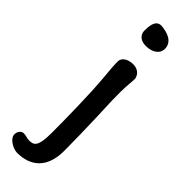

<svg xmlns="http://www.w3.org/2000/svg" viewBox="-311 -642 846 846"><g transform="rotate(45 112.0 -219.0)"><path d="M97 -642C60 -643 59 -597 59 -573C59 -559 67 -530 112 -530C150 -530 180 -549 180 -580C180 -625 136 -639 97 -642ZM130 -434C88 -434 72 -411 72 -396C72 -369 75 -335 78 -305C87 -207 89 -57 89 36C89 125 68 128 40 128C28 128 18 122 4 122C-10 122 -23 135 -23 155C-23 181 18 204 43 204C128 204 184 156 184 51C184 -8 182 -89 180 -151C178 -220 172 -292 178 -361C179 -372 180 -384 180 -392C180 -408 165 -434 130 -434Z"/></g></svg>

Font: Itim
Style: Regular
Weight: 400
Designer: CadsonDemak Team
Foundry: Pablo Impallari
Version: Version 1.002;PS 001.002;hotconv 1.0.88;makeotf.lib2.5.64775